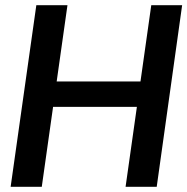

<svg xmlns="http://www.w3.org/2000/svg" viewBox="-20 -720 722 740"><path d="M21 0 120 -700H240L141 0ZM167 -308 181 -406H543L530 -308ZM464 0 563 -700H682L584 0Z"/></svg>

Font: Host Grotesk Light SemiBold
Style: Italic
Weight: 600
Italic angle: -8°
Version: Version 1.003